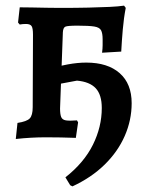

<svg xmlns="http://www.w3.org/2000/svg" viewBox="-20 -487 535 681"><path d="M36 6 42 -51Q75 -56 85.5 -67Q96 -78 96 -107L97 -364Q97 -387 92 -394.5Q87 -402 72 -402Q65 -402 60.5 -401.5Q56 -401 50 -400L44 -407L50 -461Q68 -461 93.5 -460.5Q119 -460 145 -459.5Q171 -459 192 -459Q250 -459 293.5 -460Q337 -461 368.5 -462.5Q400 -464 420 -467L426 -459Q419 -423 415.5 -382.5Q412 -342 410 -304L342 -300Q344 -315 344 -326.5Q344 -338 344 -348Q344 -369 338.5 -379.5Q333 -390 314 -393Q295 -396 255 -396Q220 -396 212 -392.5Q204 -389 203 -373L193 -102Q193 -82 197 -72Q201 -62 214 -60Q227 -58 253 -60L257 -53L249 2Q195 0 142.5 0Q90 0 36 6ZM237 174 229 170 212 142Q278 90 309.5 26.5Q341 -37 341 -104Q341 -151 319.5 -174Q298 -197 253 -201L146 -181V-239Q224 -265 286 -265Q362 -265 404.5 -227.5Q447 -190 447 -121Q447 -61 422.5 -5Q398 51 351 97Q304 143 237 174Z"/></svg>

Font: Alegreya SemiBold
Style: Regular
Weight: 600
Designer: Juan Pablo del Peral
Foundry: Huerta Tipografica
Version: Version 2.009